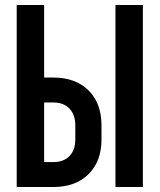

<svg xmlns="http://www.w3.org/2000/svg" viewBox="-20 -750 640 770"><path d="M47 0V-730H157V-439H194Q283 -439 335 -387.5Q387 -336 387 -247V-190Q387 -103 335 -51.5Q283 0 194 0ZM443 0V-730H553V0ZM157 -100H194Q235 -100 258.5 -124Q282 -148 282 -191V-247Q282 -290 258.5 -314.5Q235 -339 194 -339H157Z"/></svg>

Font: JetBrains Mono NL
Style: Bold
Weight: 700
Monospace: yes
Designer: Philipp Nurullin, Konstantin Bulenkov
Foundry: JetBrains
Version: Version 2.305; ttfautohint (v1.8.4.7-5d5b)